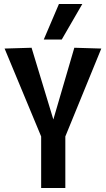

<svg xmlns="http://www.w3.org/2000/svg" viewBox="-20 -941 531 961"><path d="M186 0V-258L3 -698L138 -702L247 -343L352 -702L487 -698L307 -258V0ZM199 -743 275 -921H392L289 -743Z"/></svg>

Font: Georama Semi Condensed SemiBold
Style: Regular
Weight: 600
Width: 4
Designer: Jean-Baptiste Levee
Foundry: Production Type
Version: Version 1.000